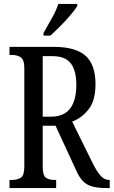

<svg xmlns="http://www.w3.org/2000/svg" viewBox="-20 -951 575 971"><path d="M28 0V-41H42Q68 -41 85.5 -52.5Q103 -64 103 -108V-605Q103 -649 85 -661Q67 -673 42 -673H28V-714H252Q362 -714 412.5 -669Q463 -624 463 -526Q463 -442 428 -398Q393 -354 345 -336L451 -121Q471 -82 489.5 -61.5Q508 -41 532 -41H535V0H520Q478 0 449.5 -7Q421 -14 401 -33.5Q381 -53 365 -90L261 -315H196V-108Q196 -64 212 -52.5Q228 -41 255 -41H264V0ZM237 -361Q304 -361 335 -402.5Q366 -444 366 -522Q366 -594 338 -630.5Q310 -667 246 -667H196V-361ZM200 -784Q221 -822 242.5 -859.5Q264 -897 275 -931H371V-921Q361 -904 338 -876.5Q315 -849 287 -821Q259 -793 235 -771H200Z"/></svg>

Font: Noto Serif Thai ExtraCondensed
Style: Regular
Weight: 400
Width: 2
Designer: Monotype Design Team
Foundry: Monotype Imaging Inc.
Version: Version 2.002; ttfautohint (v1.8.4.7-5d5b)